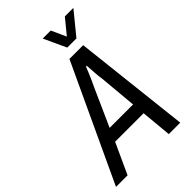

<svg xmlns="http://www.w3.org/2000/svg" viewBox="-294 -969 1067 1067"><g transform="rotate(-45 240.0 -435.5)"><path d="M-39 0 281 -686H389L466 0H376L359 -181H135L52 0ZM168 -257H352L332 -479Q330 -490 328.5 -504Q327 -518 326 -534Q325 -550 324 -564.5Q323 -579 322 -591H316Q310 -575 301 -554Q292 -533 283 -512.5Q274 -492 267 -478ZM497 -871 389 -739H317L256 -871H319L372 -754H334L430 -871Z"/></g></svg>

Font: Archivo Condensed
Style: Italic
Weight: 400
Width: 3
Italic angle: -10°
Designer: Hector Gatti
Foundry: Omnibus-Type
Version: Version 2.001